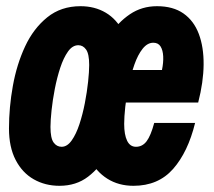

<svg xmlns="http://www.w3.org/2000/svg" viewBox="-20 -588 690 620"><path d="M172 12Q126 12 89 -9Q52 -30 30.5 -71.5Q9 -113 9 -173Q9 -241 21.5 -310.5Q34 -380 61 -438Q88 -496 132.5 -532Q177 -568 240 -568Q286 -568 321.5 -547Q357 -526 378 -484.5Q399 -443 399 -383Q399 -349 392.5 -298.5Q386 -248 370.5 -194.5Q355 -141 329 -94Q303 -47 264.5 -17.5Q226 12 172 12ZM179 -114Q197 -114 211.5 -134.5Q226 -155 236.5 -187Q247 -219 254 -255Q261 -291 264.5 -324Q268 -357 268 -378Q268 -414 258 -428Q248 -442 233 -442Q214 -442 199.5 -421.5Q185 -401 174.5 -369Q164 -337 157 -301Q150 -265 146.5 -232Q143 -199 143 -178Q143 -142 153 -128Q163 -114 179 -114ZM411 12Q363 12 326.5 -11Q290 -34 269.5 -75.5Q249 -117 249 -170Q249 -216 258 -269.5Q267 -323 285.5 -376Q304 -429 332.5 -472.5Q361 -516 399.5 -542Q438 -568 487 -568Q539 -568 572.5 -544.5Q606 -521 622 -478.5Q638 -436 637.5 -379.5Q637 -323 620 -257H361L385 -362H503Q508 -386 507 -406Q506 -426 498.5 -438Q491 -450 475 -450Q456 -450 440.5 -430.5Q425 -411 414 -379.5Q403 -348 395.5 -312Q388 -276 384.5 -243Q381 -210 381 -188Q381 -153 390.5 -133.5Q400 -114 419 -114Q440 -114 453.5 -132Q467 -150 478 -191H610Q587 -97 539 -42.5Q491 12 411 12Z"/></svg>

Font: Azeret Mono Thin
Style: Bold Italic
Weight: 700
Italic angle: -12°
Version: Version 1.002